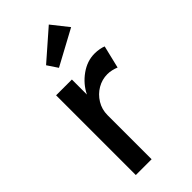

<svg xmlns="http://www.w3.org/2000/svg" viewBox="-246 -838 894 894"><g transform="rotate(-45 201.5 -391.0)"><path d="M72 0V-525H176V-426Q199 -473 243 -504.5Q287 -536 336 -536Q353 -536 368.5 -533Q384 -530 393 -526L366 -414Q354 -419 339.5 -422.5Q325 -426 311 -426Q275 -426 244.5 -408Q214 -390 195 -359Q176 -328 176 -290V0ZM172 -606 138 -657 281 -782 346 -700Z"/></g></svg>

Font: Lexend
Style: Regular
Weight: 400
Designer: Bonnie Shaver-Troup, Thomas Jockin
Foundry: Lexend
Version: Version 1.007; ttfautohint (v1.8.3)